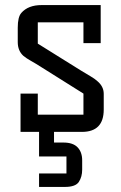

<svg xmlns="http://www.w3.org/2000/svg" viewBox="-20 -520 479 757"><path d="M389 -88Q389 0 303 0H193V42H230Q268 42 286 61Q304 80 304 112V149Q304 177 291 197Q278 217 236 217H134V164H242V97H134V0H61V-151H129V-68H309V-151L145 -254Q120 -270 102 -280Q84 -290 72 -300Q50 -320 50 -354V-411Q50 -453 64 -469Q91 -500 144 -500H377V-350H309V-432H129V-348L299 -242Q320 -229 336.5 -219.5Q353 -210 364 -200Q389 -179 389 -150Z"/></svg>

Font: Kelly Slab
Style: Regular
Weight: 400
Designer: Denis Masharov
Foundry: Denis Masharov
Version: Version 1.001